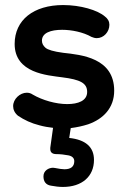

<svg xmlns="http://www.w3.org/2000/svg" viewBox="-20 -492 504 760"><path d="M260 15C284 12 307 7 329 0C389 -21 432 -65 432 -133C432 -263 302 -275 230 -283C192 -288 169 -295 160 -303C151 -311 146 -320 146 -331C146 -362 181 -374 226 -374C263 -374 309 -365 342 -346C349 -343 356 -341 363 -341C391 -341 413 -366 413 -394C413 -407 407 -418 395 -427C366 -452 299 -472 230 -472C113 -472 38 -413 38 -318C38 -202 168 -194 226 -186C298 -177 325 -163 325 -128C325 -93 289 -80 246 -80C202 -80 148 -95 109 -118C102 -123 94 -125 86 -125C59 -125 32 -100 32 -72C32 -58 38 -45 51 -34C76 -17 104 -4 136 4C154 9 172 12 190 14L179 93C179 95 179 96 179 98C179 111 187 118 203 118C219 118 235 120 251 123C266 126 274 134 274 146C274 167 261 178 235 178C226 178 213 176 198 173C195 173 193 172 190 172C173 172 152 183 152 206C152 227 162 240 182 243C198 246 214 248 229 248C305 248 352 206 352 141C352 90 319 61 254 54Z"/></svg>

Font: Dongle
Style: Regular
Weight: 400
Designer: Yanghee Ryu
Foundry: Yanghee Ryu
Version: Version 2.000